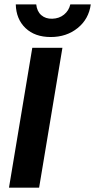

<svg xmlns="http://www.w3.org/2000/svg" viewBox="-20 -872 442 892"><path d="M21.7 0 130 -650H270L161.7 0ZM215.8 -700Q141.7 -700 98.3 -741.7Q55 -783.3 53.3 -851.7H148.3Q151.7 -819.2 171.7 -801.7Q191.7 -784.2 222.5 -785Q255 -785.8 277.5 -804.2Q300 -822.5 306.7 -851.7H401.7Q392.5 -783.3 340.8 -741.7Q289.2 -700 215.8 -700Z"/></svg>

Font: Familjen Grotesk GF
Style: Bold Italic
Weight: 700
Designer: Anders Wikstroem, Jonas Baeckman, Matilda Gysing, Kristian Moeller
Foundry: Familjen STHML AB
Version: Version 2.000; Beta; Release 4; Build 6